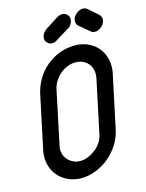

<svg xmlns="http://www.w3.org/2000/svg" viewBox="-133 -988 810 1068"><g transform="rotate(-15 272.0 -454.5)"><path d="M302 -900Q319 -910 334.5 -909Q350 -908 359 -898Q361 -895 363 -894Q365 -893 367 -888Q374 -876 369.5 -859.5Q365 -843 354 -831Q351 -828 348.5 -827Q346 -826 342 -823L267 -777Q252 -766 236 -767Q220 -768 212 -778Q209 -780 207.5 -782.5Q206 -785 203 -787Q197 -800 200.5 -815.5Q204 -831 218 -844Q220 -847 222.5 -848.5Q225 -850 227 -852ZM476 -900Q465 -910 448.5 -909Q432 -908 419 -898Q415 -895 413 -894Q411 -893 407 -888Q394 -876 391.5 -859.5Q389 -843 396 -831Q397 -828 399.5 -827Q402 -826 404 -823L459 -777Q470 -766 486 -767Q502 -768 516 -778Q519 -780 521.5 -782.5Q524 -785 527 -787Q539 -800 542.5 -815.5Q546 -831 538 -844Q536 -847 535 -848L531 -852ZM100 -514Q110 -558 133 -596Q156 -634 190 -662.5Q224 -691 266 -707Q308 -723 355 -723Q397 -723 432 -706.5Q467 -690 489 -662Q511 -634 519.5 -595.5Q528 -557 518 -513L453 -208Q444 -165 419.5 -127.5Q395 -90 361 -61.5Q327 -33 285 -16.5Q243 0 201 0Q159 0 124 -16.5Q89 -33 66.5 -60.5Q44 -88 35 -125Q26 -162 34 -202ZM129 -206Q124 -183 129 -162.5Q134 -142 147 -127Q160 -112 178.5 -103Q197 -94 220 -94Q243 -94 265.5 -103.5Q288 -113 307.5 -128Q327 -143 340.5 -163.5Q354 -184 359 -207L424 -514Q429 -538 425 -559.5Q421 -581 408.5 -597Q396 -613 377 -622Q358 -631 334 -631Q310 -631 287 -622Q264 -613 245 -596.5Q226 -580 212.5 -559Q199 -538 194 -514Z"/></g></svg>

Font: VDS
Style: Italic
Weight: 400
Designer: artmaker
Foundry: artmaker
Version: Version 1.000 2009 initial release